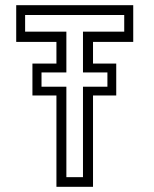

<svg xmlns="http://www.w3.org/2000/svg" viewBox="-20 -720 592 740"><path d="M197.5 0V-352H105V-475H197.5V-558.5H42.5V-700H493.5V-558.5H338.5V-475H428V-352H338.5V0ZM235.8 -37.2H299.8V-385.8H394V-440.8H299.8V-598H458.8V-662.2H76.8V-598H235.8V-440.8H140V-385.8H235.8Z"/></svg>

Font: Tourney Thin
Style: Regular
Weight: 100
Designer: Tyler Finck
Foundry: Etcetera Type Co
Version: Version 1.015